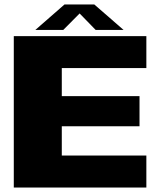

<svg xmlns="http://www.w3.org/2000/svg" viewBox="-20 -836 724 856"><path d="M41.5 0H632.5V-142.5H255.5V-273H602V-407.5H255.5V-532.5H632.5V-675H41.5ZM137.5 -702.5H262L335 -776L406.5 -702.5H531L400.5 -816H267.5Z"/></svg>

Font: Anybody SemiExpanded ExtraBold
Style: Regular
Weight: 800
Width: 6
Version: Version 1.113;gftools[0.9.25]